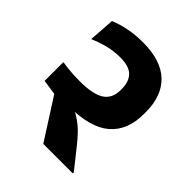

<svg xmlns="http://www.w3.org/2000/svg" viewBox="-183 -760 873 873"><g transform="rotate(45 253.5 -323.5)"><path d="M39.7 -206.9 112.5 -196.2 238 0H427.8V-6.2L357.4 -95.1Q333.1 -126.2 310.9 -149.1Q288.6 -172 261.6 -189.9Q234.6 -207.8 196.5 -224.1L192.1 -280.5L39.7 -327.6ZM39.7 -327.6 141.4 -205.4Q157.6 -204.2 170.8 -203.7Q183.9 -203.1 199 -203.1Q335.8 -203.1 400.7 -258.3Q465.6 -313.6 465.6 -420.6V-431.5Q465.6 -535.8 406.8 -591.6Q348.1 -647.3 232.5 -647.3Q182 -647.3 140 -638.7Q98.1 -630.2 63.9 -615.8L55.1 -490.9Q94.8 -507.8 131.4 -516.8Q167.9 -525.8 207.8 -525.8Q265.3 -525.8 289.6 -500.5Q313.9 -475.2 313.9 -429.4V-422.1Q313.9 -368.2 276.2 -343.4Q238.5 -318.6 154.6 -318.6Q131.6 -318.6 112 -319.6Q92.3 -320.6 74.9 -322.7Q57.4 -324.9 39.7 -327.6Z"/></g></svg>

Font: Anek Devanagari Medium
Style: Regular
Weight: 500
Designer: Kailash Malviya (Devanagari) & Yesha Goshar (Latin)
Foundry: Ek Type
Version: Version 1.003